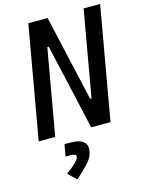

<svg xmlns="http://www.w3.org/2000/svg" viewBox="-140 -777 870 1140"><g transform="rotate(-15 295.0 -207.5)"><path d="M349.6 0 230 -527.3H221.2L128.4 0H26.9L148.9 -693.4H267.6L387.2 -166H396L488.8 -693.4H590.3L468.3 0ZM189.5 277.3 139.6 229Q222.2 171.4 222.2 144Q222.2 128.4 189.5 128.4H157.7L170.4 55.7H207Q304.7 55.7 304.7 118.2Q304.7 160.6 270 200.2Q235.4 239.7 189.5 277.3Z"/></g></svg>

Font: Cascadia Mono
Style: Italic
Weight: 400
Italic angle: -10°
Monospace: yes
Designer: Aaron Bell
Foundry: Saja Typeworks
Version: Version 2404.023; ttfautohint (v1.8.4)